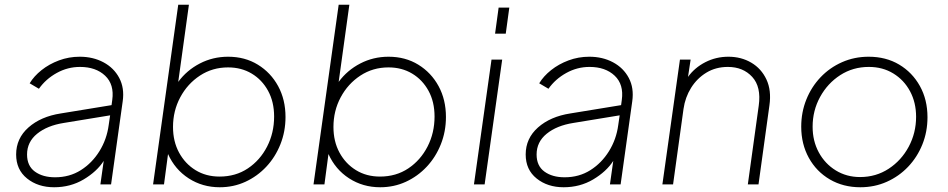

<svg xmlns="http://www.w3.org/2000/svg" viewBox="-20 -777 3994 809"><path d="M208 12Q140 12 94 -25Q48 -62 48 -126Q48 -194 100 -240Q152 -286 236 -299L450 -334L453 -356Q462 -421 423 -458Q384 -495 317 -495Q265 -495 219 -469.5Q173 -444 144 -403L105 -426Q123 -456 155 -481.5Q187 -507 228.5 -522.5Q270 -538 316 -538Q372 -538 416 -514.5Q460 -491 482.5 -448.5Q505 -406 497 -350L448 0H403L417 -99Q388 -54 332.5 -21Q277 12 208 12ZM94 -126Q94 -78 127 -54Q160 -30 212 -30Q273 -30 320.5 -60Q368 -90 399 -140Q430 -190 438 -250L444 -291L249 -259Q179 -248 136.5 -213.5Q94 -179 94 -126Z M906 12Q833 12 775 -25.5Q717 -63 688 -128L671 0H625L731 -757H776L731 -432Q767 -481 822 -509.5Q877 -538 941 -538Q1012 -538 1066.5 -504.5Q1121 -471 1152 -414Q1183 -357 1183 -284Q1183 -223 1161.5 -169Q1140 -115 1102 -74.5Q1064 -34 1014 -11Q964 12 906 12ZM905 -33Q973 -33 1024.5 -67.5Q1076 -102 1105.5 -159.5Q1135 -217 1135 -286Q1135 -348 1109.5 -394.5Q1084 -441 1040.5 -467Q997 -493 941 -493Q875 -493 822.5 -458.5Q770 -424 739.5 -367Q709 -310 709 -242Q709 -181 734.5 -134Q760 -87 804 -60Q848 -33 905 -33Z M1582 12Q1509 12 1451 -25.5Q1393 -63 1364 -128L1347 0H1301L1407 -757H1452L1407 -432Q1443 -481 1498 -509.5Q1553 -538 1617 -538Q1688 -538 1742.5 -504.5Q1797 -471 1828 -414Q1859 -357 1859 -284Q1859 -223 1837.5 -169Q1816 -115 1778 -74.5Q1740 -34 1690 -11Q1640 12 1582 12ZM1581 -33Q1649 -33 1700.5 -67.5Q1752 -102 1781.5 -159.5Q1811 -217 1811 -286Q1811 -348 1785.5 -394.5Q1760 -441 1716.5 -467Q1673 -493 1617 -493Q1551 -493 1498.5 -458.5Q1446 -424 1415.5 -367Q1385 -310 1385 -242Q1385 -181 1410.5 -134Q1436 -87 1480 -60Q1524 -33 1581 -33Z M2066 -635 2081 -745H2126L2111 -635ZM1977 0 2051 -526H2096L2022 0Z M2355 12Q2287 12 2241 -25Q2195 -62 2195 -126Q2195 -194 2247 -240Q2299 -286 2383 -299L2597 -334L2600 -356Q2609 -421 2570 -458Q2531 -495 2464 -495Q2412 -495 2366 -469.5Q2320 -444 2291 -403L2252 -426Q2270 -456 2302 -481.5Q2334 -507 2375.5 -522.5Q2417 -538 2463 -538Q2519 -538 2563 -514.5Q2607 -491 2629.5 -448.5Q2652 -406 2644 -350L2595 0H2550L2564 -99Q2535 -54 2479.5 -21Q2424 12 2355 12ZM2241 -126Q2241 -78 2274 -54Q2307 -30 2359 -30Q2420 -30 2467.5 -60Q2515 -90 2546 -140Q2577 -190 2585 -250L2591 -291L2396 -259Q2326 -248 2283.5 -213.5Q2241 -179 2241 -126Z M2771 0 2845 -526H2890L2879 -453Q2907 -492 2952 -515Q2997 -538 3049 -538Q3103 -538 3145.5 -513Q3188 -488 3209.5 -442Q3231 -396 3222 -333L3176 0H3131L3177 -332Q3188 -411 3149.5 -453Q3111 -495 3047 -495Q2996 -495 2956.5 -471Q2917 -447 2892 -407Q2867 -367 2860 -318L2816 0Z M3605 12Q3533 12 3476.5 -21Q3420 -54 3388 -112Q3356 -170 3356 -243Q3356 -304 3377.5 -357.5Q3399 -411 3437.5 -451.5Q3476 -492 3528 -515Q3580 -538 3640 -538Q3713 -538 3768.5 -505Q3824 -472 3856 -414.5Q3888 -357 3888 -283Q3888 -222 3866.5 -168.5Q3845 -115 3806.5 -74.5Q3768 -34 3716.5 -11Q3665 12 3605 12ZM3604 -31Q3671 -31 3724.5 -66Q3778 -101 3809 -159Q3840 -217 3840 -285Q3840 -345 3814.5 -392.5Q3789 -440 3744 -467.5Q3699 -495 3641 -495Q3574 -495 3520.5 -460.5Q3467 -426 3435.5 -368.5Q3404 -311 3404 -243Q3404 -183 3430 -135Q3456 -87 3501.5 -59Q3547 -31 3604 -31Z"/></svg>

Font: Plus Jakarta Sans ExtraLight
Style: Italic
Weight: 200
Italic angle: -8°
Designer: Gumpita Rahayu
Foundry: Tokotype
Version: Version 2.071; ttfautohint (v1.8.4.7-5d5b);gftools[0.9.29]